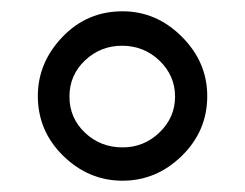

<svg xmlns="http://www.w3.org/2000/svg" viewBox="-20 -716 434 340"><path d="M197 -696Q257 -696 302 -651Q347 -606 347 -546Q347 -484 302 -440Q257 -396 197 -396Q137 -396 92 -440Q47 -484 47 -546Q47 -605 90.5 -650.5Q134 -696 197 -696ZM196 -635Q158 -635 130.5 -609Q103 -583 103 -545Q103 -507 130.5 -481Q158 -455 197 -455Q235 -455 262.5 -481.5Q290 -508 290 -545Q290 -582 262.5 -608.5Q235 -635 196 -635Z"/></svg>

Font: Chivo
Style: Regular
Weight: 400
Designer: Hector Gatti
Foundry: Omnibus-Type
Version: Version 1.007;PS 001.007;hotconv 1.0.88;makeotf.lib2.5.64775